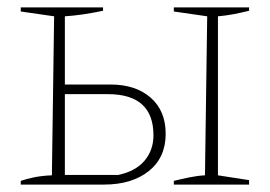

<svg xmlns="http://www.w3.org/2000/svg" viewBox="-20 -498 729 518"><path d="M449 0V-10Q469 -15 491 -19.5Q513 -24 533 -25L539 -454L449 -467V-478H652V-469Q632 -464 611.5 -460Q591 -456 568 -454V-25L652 -12V0ZM36 0V-10Q50 -15 71.5 -19.5Q93 -24 120 -25L126 -454L36 -467V-478H258V-469Q202 -457 155 -454V-270H278Q346 -270 386.5 -234.5Q427 -199 427 -137Q427 -73 381.5 -36.5Q336 0 260 0ZM155 -26H299Q346 -36 370 -64.5Q394 -93 394 -133Q394 -244 271 -244H155Z"/></svg>

Font: Piazzolla Thin
Style: Regular
Weight: 100
Designer: Juan Pablo del Peral
Foundry: Huerta Tipografica
Version: Version 1.330